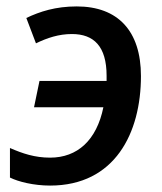

<svg xmlns="http://www.w3.org/2000/svg" viewBox="-20 -568 505 598"><path d="M136 10C338 10 419 -154 419 -331C419 -472 347 -548 219 -548C153 -548 104 -532 62 -512L92 -433C127 -450 163 -462 204 -462C272 -462 312 -424 312 -332C312 -327 312 -320 312 -316H103L86 -234H302C281 -131 221 -77 136 -77C88 -77 50 -90 11 -107V-15C37 -2 85 10 136 10Z"/></svg>

Font: Noto Sans Medium
Style: Italic
Weight: 500
Italic angle: -12°
Designer: Monotype Design Team
Foundry: Monotype Imaging Inc.
Version: Version 2.013